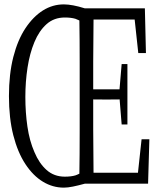

<svg xmlns="http://www.w3.org/2000/svg" viewBox="-20 -775 725 880"><path d="M408.7 16.6Q408.7 16.6 612.3 16.6Q620.6 -55.2 628.9 -136.7Q628.9 -136.7 664.6 -136.7Q661.6 -30.3 658.7 66.9Q658.7 66.9 368.7 66.9Q338.4 75.2 314.5 80.1Q290.5 85 272.5 85Q221.7 85 177.2 58.1Q131.8 30.8 96.4 -22.9Q61 -76.7 41 -155Q21 -233.4 21 -334.5Q21 -435.5 41 -513.7Q61 -591.8 96.4 -645.3Q131.8 -698.7 176.8 -727.1Q221.2 -754.9 272.5 -754.9Q311 -754.9 368.7 -736.8Q368.7 -736.8 644 -736.8Q646.5 -637.7 648.9 -531.7Q648.9 -531.7 613.8 -531.7Q605.5 -611.8 597.2 -685.5Q597.2 -685.5 408.7 -685.5Q407.2 -560.5 407.2 -491.7Q407.2 -429.2 407.2 -365.7Q407.2 -365.7 527.8 -365.7Q532.7 -424.3 537.6 -481.4Q537.6 -481.4 564 -481.4Q564 -342.8 564 -204.6Q564 -204.6 537.6 -204.6Q533.2 -260.7 528.3 -319.3Q467.8 -318.8 467.8 -318.8Q437.5 -318.8 407.2 -319.3Q407.2 -250 407.2 -183.1Q407.2 -111.8 408.7 16.6ZM137.7 -78.1Q159.2 -26.4 193.6 4.2Q228 34.7 277.3 34.7Q305.7 34.7 325.7 28.8Q333 26.4 343.8 21Q345.2 -61.5 345.2 -174.8Q345.2 -324.2 345.2 -483.9Q345.2 -598.1 343.8 -681.2Q332.5 -686.5 325.2 -689Q305.2 -694.8 277.3 -694.8Q227.5 -694.8 193.4 -664.3Q159.2 -633.8 137.7 -582Q116.2 -530.3 106.2 -465.3Q96.2 -400.4 96.2 -330.1Q96.2 -259.8 105.7 -194.6Q115.2 -129.4 137.7 -78.1Z"/></svg>

Font: Scarab Serif
Style: Light
Weight: 300
Designer: John Roberts
Foundry: Scarab
Version: 1.0